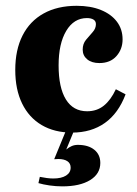

<svg xmlns="http://www.w3.org/2000/svg" viewBox="-20 -450 478 668"><path d="M230.6 11.3Q169.4 11.3 125 -14.9Q80.6 -41.1 56.9 -89.9Q33.1 -138.7 33.1 -206.5Q33.1 -276.6 58.5 -326.6Q83.9 -376.6 131.9 -403.2Q179.8 -429.8 246.8 -429.8Q295.2 -429.8 331 -415.3Q366.9 -400.8 386.7 -374.6Q406.5 -348.4 406.5 -312.9Q406.5 -279 385.1 -254.8Q363.7 -230.6 325.8 -230.6Q299.2 -230.6 283.5 -243.5Q267.7 -256.5 267.7 -277.4Q267.7 -297.6 279.4 -311.7Q291.1 -325.8 302.4 -338.3Q313.7 -350.8 313.7 -366.1Q313.7 -376.6 305.2 -381.9Q296.8 -387.1 282.3 -387.1Q237.1 -387.1 210.5 -342.7Q183.9 -298.4 183.9 -222.6Q183.9 -145.2 209.3 -104Q234.7 -62.9 283.1 -62.9Q316.9 -62.9 341.1 -82.3Q365.3 -101.6 383.1 -139.5L416.9 -121.8Q391.9 -55.6 344.8 -22.2Q297.6 11.3 230.6 11.3ZM196.8 198.4Q175 198.4 152.4 195.2Q129.8 191.9 113.7 187.1L118.5 165.3Q130.6 167.7 142.7 169.4Q154.8 171 165.3 171Q193.5 171 209.7 160.9Q225.8 150.8 225.8 133.1Q225.8 118.5 214.5 110.9Q203.2 103.2 182.3 103.2Q179 103.2 175.4 103.6Q171.8 104 168.5 104L211.3 0H239.5L210.5 70.2Q220.2 62.1 229.8 58.1Q239.5 54 250.8 54Q287.1 54 308.1 71Q329 87.9 329 116.9Q329 154.8 293.5 176.6Q258.1 198.4 196.8 198.4Z"/></svg>

Font: Playfair 9pt Black
Style: Regular
Weight: 900
Designer: Claus Eggers Sørensen
Foundry: Claus Eggers Sørensen
Version: Version 2.203